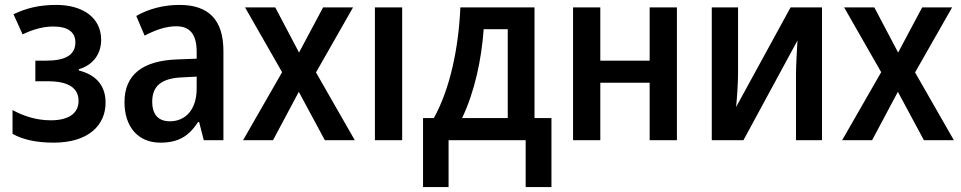

<svg xmlns="http://www.w3.org/2000/svg" viewBox="-20 -571 3916 782"><path d="M209 -551C143 -551 89 -539 35 -513L72 -431C114 -451 155 -463 197 -463C256 -463 287 -441 287 -398C287 -346 244 -324 169 -324H124V-240H176C261 -240 300 -211 300 -160C300 -105 253 -81 187 -81C126 -81 72 -100 31 -123V-26C73 -2 129 10 199 10C339 10 410 -60 410 -153C410 -228 365 -268 301 -284V-289C356 -305 392 -348 392 -409C392 -500 316 -551 209 -551Z M711 -551C645 -551 583 -534 535 -506L569 -426C613 -449 656 -464 698 -464C752 -464 781 -433 781 -360V-332L702 -329C560 -324 487 -266 487 -155C487 -56 541 10 633 10C708 10 749 -17 787 -74H791L810 0H890V-363C890 -489 831 -551 711 -551ZM781 -259V-210C781 -124 735 -77 672 -77C628 -77 600 -101 600 -157C600 -218 634 -253 725 -256Z M1129 -277 970 0H1092L1197 -197L1303 0H1425L1267 -276L1418 -541H1296L1198 -357L1101 -541H978Z M1618 0V-541H1507V0Z M2157 -541H1855C1848 -378 1814 -211 1747 -90H1703V191H1807V0H2121V191H2226V-90H2157ZM2048 -452V-90H1862C1914 -199 1941 -329 1950 -452Z M2425 -541H2314V0H2425V-234H2626V0H2737V-541H2626V-324H2425Z M2986 -541H2879V0H3008L3228 -406C3226 -369 3222 -307 3222 -264V0H3328V-541H3200L2978 -135C2982 -173 2986 -234 2986 -274Z M3569 -277 3410 0H3532L3637 -197L3743 0H3865L3707 -276L3858 -541H3736L3638 -357L3541 -541H3418Z"/></svg>

Font: Noto Sans UI SemiCondensed Medium
Style: Regular
Weight: 500
Width: 4
Designer: Monotype Design Team
Foundry: Monotype Imaging Inc.
Version: Version 1.901